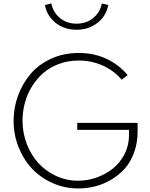

<svg xmlns="http://www.w3.org/2000/svg" viewBox="-20 -1068 864 1103"><path d="M58.1 -374Q58.1 -448.7 83.5 -518.3Q108.9 -587.9 155.3 -642.8Q201.7 -697.8 273.4 -730.7Q345.2 -763.7 431.6 -763.7Q521 -763.7 592.5 -729.7Q664.1 -695.8 713.4 -636.7L679.2 -609.9Q636.2 -661.1 571.8 -690.7Q507.3 -720.2 431.6 -720.2Q372.6 -720.2 320.6 -701.4Q268.6 -682.6 230.2 -649.7Q191.9 -616.7 164.6 -573Q137.2 -529.3 123.3 -478.5Q109.4 -427.7 109.4 -374.5Q109.4 -304.2 134 -240.5Q158.7 -176.8 200.9 -130.6Q243.2 -84.5 302.5 -57.1Q361.8 -29.8 428.2 -29.8Q482.9 -29.8 535.2 -48.3Q587.4 -66.9 628.9 -100.1Q670.4 -133.3 695.8 -183.3Q721.2 -233.4 721.2 -292V-321.8H423.8V-362.3H770.5V-312Q770.5 -246.6 750.2 -191.4Q730 -136.2 696.3 -98.9Q662.6 -61.5 618.2 -35.4Q573.7 -9.3 526.1 2.7Q478.5 14.6 429.2 14.6Q351.6 14.6 282.5 -16.1Q213.4 -46.9 164.3 -98.9Q115.2 -150.9 86.7 -222.7Q58.1 -294.4 58.1 -374ZM237.8 -1039.1 274.9 -1048.3Q285.2 -996.6 324.5 -964.4Q363.8 -932.1 419.9 -932.1Q476.1 -932.1 515.4 -964.4Q554.7 -996.6 564.9 -1048.3L602.1 -1039.1Q589.8 -975.6 539.6 -936.3Q489.3 -897 419.9 -897Q350.6 -897 300.5 -936Q250.5 -975.1 237.8 -1039.1Z"/></svg>

Font: Spartan MB Light
Style: Regular
Weight: 300
Designer: Matt Bailey, Mirko Velimirovic
Foundry: Matt Bailey
Version: Version 1.005